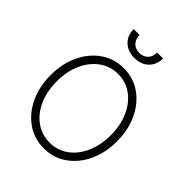

<svg xmlns="http://www.w3.org/2000/svg" viewBox="-208 -823 943 943"><g transform="rotate(45 263.5 -351.5)"><path d="M264.2 11.7Q197.3 11.7 145 -24.7Q92.8 -61 63 -123.8Q33.2 -186.5 33.2 -266.6Q33.2 -346.7 63 -409.4Q92.8 -472.2 145 -508.5Q197.3 -544.9 264.2 -544.9Q330.6 -544.9 382.6 -508.5Q434.6 -472.2 464.4 -409.2Q494.1 -346.2 494.1 -266.6Q494.1 -186.5 464.4 -123.8Q434.6 -61 382.6 -24.7Q330.6 11.7 264.2 11.7ZM264.2 -28.3Q318.8 -28.3 361.1 -59.1Q403.3 -89.8 427.2 -143.8Q451.2 -197.8 451.2 -266.6Q451.2 -335.4 427.2 -389.2Q403.3 -442.9 361.1 -473.9Q318.8 -504.9 264.2 -504.9Q209.5 -504.9 167 -473.9Q124.5 -442.9 100.3 -389.2Q76.2 -335.4 76.2 -266.6Q76.2 -197.8 100.1 -143.8Q124 -89.8 166.5 -59.1Q209 -28.3 264.2 -28.3ZM264.2 -616.7Q218.3 -616.7 190.2 -643.8Q162.1 -670.9 162.1 -714.8H203.1Q203.1 -686 219.7 -668.7Q236.3 -651.4 264.2 -651.4Q292 -651.4 308.6 -668.7Q325.2 -686 325.2 -714.8H366.2Q366.2 -670.9 338.1 -643.8Q310.1 -616.7 264.2 -616.7Z"/></g></svg>

Font: Inter Display Extra Light
Style: Regular
Weight: 200
Designer: Rasmus Andersson
Foundry: rsms
Version: Version 4.000;git-4fc901f